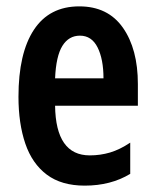

<svg xmlns="http://www.w3.org/2000/svg" viewBox="-20 -573 488 603"><path d="M229 -553Q319 -553 366 -486Q413 -419 413 -309V-241H153Q155 -85 262 -85Q295 -85 325.5 -94Q356 -103 389 -125V-27Q328 10 246 10Q173 10 127 -24.5Q81 -59 59.5 -122Q38 -185 38 -269Q38 -406 86.5 -479.5Q135 -553 229 -553ZM231 -461Q196 -461 176 -429Q156 -397 153 -327H305Q305 -387 286.5 -424Q268 -461 231 -461Z"/></svg>

Font: Noto Sans Bengali ExtraCondensed SemiBold
Style: Regular
Weight: 600
Width: 2
Designer: Joana Ranito - Universal Thirst; Jelle Bosma - Monotype Design Team
Foundry: Universal Thirst ehf.
Version: Version 3.000; ttfautohint (v1.8.4.7-5d5b)